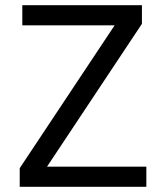

<svg xmlns="http://www.w3.org/2000/svg" viewBox="-20 -720 640 740"><path d="M56 0H544V-77.6H161.2L527 -628.2V-700H66V-622.4H421.8L56 -71.8Z"/></svg>

Font: CommitMonoV142 ExtLt
Style: Regular
Weight: 200
Monospace: yes
Designer: Eigil Nikolajsen
Foundry: Eigil Nikolajsen
Version: Version 1.142